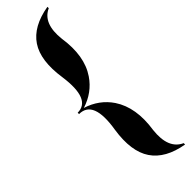

<svg xmlns="http://www.w3.org/2000/svg" viewBox="-338 -847 995 995"><g transform="rotate(-45 159.0 -349.5)"><path d="M308 155Q186 134 135 58.5Q84 -17 105 -156Q136 -345 31 -345V-355Q131 -355 105 -541Q84 -682 134.5 -757.5Q185 -833 308 -854V-844Q230 -809 244 -684Q266 -538 205 -448Q157 -377 71 -350Q157 -323 205 -252Q266 -160 244 -15Q230 110 308 145Z"/></g></svg>

Font: Gloock
Style: Regular
Weight: 400
Designer: Duarte Pinto
Foundry: Duarte Pinto
Version: Version 1.000